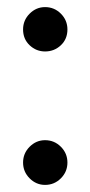

<svg xmlns="http://www.w3.org/2000/svg" viewBox="-20 -513 255 541"><path d="M45 -430Q45 -456 63.5 -474.5Q82 -493 107 -493Q133 -493 151.5 -474.5Q170 -456 170 -430Q170 -403 151.5 -385.5Q133 -368 107 -368Q82 -368 63.5 -385.5Q45 -403 45 -430ZM45 -55Q45 -81 63.5 -99.5Q82 -118 107 -118Q133 -118 151.5 -99.5Q170 -81 170 -55Q170 -29 151.5 -10.5Q133 8 107 8Q82 8 63.5 -10.5Q45 -29 45 -55Z"/></svg>

Font: Aleo
Style: Regular
Weight: 400
Designer: Alessio Laiso
Foundry: Alessio Laiso
Version: Version 2.001; ttfautohint (v1.8.4.7-5d5b);gftools[0.9.29]